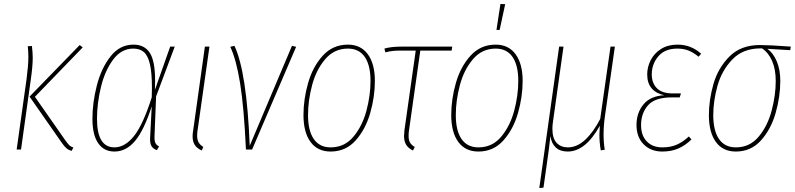

<svg xmlns="http://www.w3.org/2000/svg" viewBox="-20 -754 4010 968"><path d="M293 -32 129 -267 382 -527 397 -515 156 -266 309 -47Q322 -29 329 -22Q336 -15 350 -10L341 7Q325 2 315.5 -6Q306 -14 293 -32ZM114 -356Q123 -425 123 -466Q123 -497 120 -521L141 -522Q145 -486 145 -462Q145 -420 135 -351L86 0H64Z M762 -347Q762 -317 761 -301L838 -519H861L767 -268L759 -68Q758 -43 764 -32Q770 -21 782 -16L771 3Q753 -3 744 -17Q735 -31 737 -62L745 -218Q706 -97 661 -43.5Q616 10 557 10Q504 10 475 -32Q446 -74 446 -155Q446 -237 468.5 -324Q491 -411 537.5 -470Q584 -529 653 -529Q708 -529 735 -488Q762 -447 762 -347ZM469 -155Q469 -11 557 -11Q610 -11 655.5 -68Q701 -125 745 -263Q746 -280 746 -310Q746 -387 736 -430Q726 -473 706 -491Q686 -509 652 -509Q592 -509 550.5 -453.5Q509 -398 489 -315.5Q469 -233 469 -155Z M976 -96Q974 -86 974 -70Q974 -49 981.5 -36Q989 -23 1005 -13L997 5Q972 -7 961.5 -24Q951 -41 951 -67Q951 -81 954 -97L1013 -519H1036Z M1239 -19 1452 -523 1473 -518 1251 0H1220Q1210 -214 1190.5 -334.5Q1171 -455 1141 -518L1162 -523Q1224 -392 1239 -19Z M1510 -174Q1510 -254 1533.5 -336Q1557 -418 1607.5 -473.5Q1658 -529 1734 -529Q1799 -529 1834.5 -480.5Q1870 -432 1870 -346Q1870 -266 1846.5 -184Q1823 -102 1773 -46Q1723 10 1647 10Q1581 10 1545.5 -38.5Q1510 -87 1510 -174ZM1848 -346Q1848 -425 1819 -467Q1790 -509 1734 -509Q1665 -509 1619.5 -455.5Q1574 -402 1553.5 -324.5Q1533 -247 1533 -174Q1533 -95 1562 -53Q1591 -11 1647 -11Q1717 -11 1762 -65Q1807 -119 1827.5 -196Q1848 -273 1848 -346Z M2042 -96Q2040 -86 2040 -69Q2040 -48 2047 -35.5Q2054 -23 2071 -13L2062 5Q2038 -7 2027.5 -24.5Q2017 -42 2017 -69Q2017 -77 2019 -97L2076 -499H2002Q1975 -499 1958.5 -497Q1942 -495 1923 -490L1918 -509Q1951 -519 2005 -519H2260L2257 -499H2099Z M2255 -174Q2255 -254 2278.5 -336Q2302 -418 2352.5 -473.5Q2403 -529 2479 -529Q2544 -529 2579.5 -480.5Q2615 -432 2615 -346Q2615 -266 2591.5 -184Q2568 -102 2518 -46Q2468 10 2392 10Q2326 10 2290.5 -38.5Q2255 -87 2255 -174ZM2593 -346Q2593 -425 2564 -467Q2535 -509 2479 -509Q2410 -509 2364.5 -455.5Q2319 -402 2298.5 -324.5Q2278 -247 2278 -174Q2278 -95 2307 -53Q2336 -11 2392 -11Q2462 -11 2507 -65Q2552 -119 2572.5 -196Q2593 -273 2593 -346ZM2503 -734 2527 -733 2499 -603H2483Z M3023 -77Q3023 -35 3029 1L3009 4Q3002 -35 3002 -74Q3002 -86 3004 -120Q2932 10 2842 10Q2804 10 2782 -10.5Q2760 -31 2755 -68Q2749 -10 2738 65L2720 192L2699 194L2799 -519H2821L2768 -141Q2765 -122 2765 -105Q2765 -56 2786.5 -33.5Q2808 -11 2843 -11Q2889 -11 2930 -49Q2971 -87 3006 -154L3058 -519H3080L3030 -169Q3023 -120 3023 -77Z M3189 -124Q3189 -185 3224 -227.5Q3259 -270 3329 -274Q3289 -282 3266 -308Q3243 -334 3243 -379Q3243 -416 3260.5 -450.5Q3278 -485 3312.5 -507Q3347 -529 3396 -529Q3464 -529 3515 -483L3502 -468Q3478 -488 3453 -498.5Q3428 -509 3395 -509Q3332 -509 3299 -470Q3266 -431 3266 -379Q3266 -335 3292 -309Q3318 -283 3372 -283H3413L3407 -263H3367Q3282 -263 3247 -223Q3212 -183 3212 -123Q3212 -71 3241 -41Q3270 -11 3319 -11Q3362 -11 3393 -25Q3424 -39 3453 -66L3466 -51Q3437 -22 3401.5 -6Q3366 10 3319 10Q3261 10 3225 -26.5Q3189 -63 3189 -124Z M3554 -174Q3554 -250 3577 -330.5Q3600 -411 3657.5 -469Q3715 -527 3811 -527Q3858 -527 3967 -519L3964 -501L3849 -508Q3879 -486 3896.5 -444Q3914 -402 3914 -346Q3914 -267 3890.5 -184.5Q3867 -102 3816.5 -46Q3766 10 3690 10Q3624 10 3589 -38.5Q3554 -87 3554 -174ZM3891 -346Q3891 -404 3873 -446Q3855 -488 3822 -510H3814Q3726 -510 3672.5 -454.5Q3619 -399 3597.5 -322Q3576 -245 3576 -174Q3576 -95 3605 -53Q3634 -11 3690 -11Q3760 -11 3805 -65Q3850 -119 3870.5 -196.5Q3891 -274 3891 -346Z"/></svg>

Font: Fira Sans Extra Condensed Thin
Style: Italic
Weight: 250
Width: 3
Italic angle: -8°
Designer: Carrois Corporate & Edenspiekermann AG
Foundry: Carrois Corporate GbR & Edenspiekermann AG
Version: Version 4.203